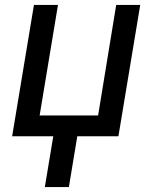

<svg xmlns="http://www.w3.org/2000/svg" viewBox="-20 -550 640 775"><path d="M161 205 195 0H29L117 -530H214L140 -84H376L449 -530H546L458 0H292L258 205Z"/></svg>

Font: Iosevka Curly MdExObl
Style: Regular
Weight: 500
Width: 7
Italic angle: -9°
Monospace: yes
Designer: Belleve Invis
Foundry: Belleve Invis
Version: Version 11.1.0; ttfautohint (v1.8.3)